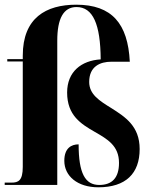

<svg xmlns="http://www.w3.org/2000/svg" viewBox="-21 -788 646 818"><path d="M398 10C515 10 574 -49 574 -153C574 -251 512 -290 454 -327C402 -359 359 -386 359 -439C359 -506 407 -525 453 -525H532C524 -687 456 -768 304 -768C175 -768 76 -712 76 -551V-536H10V-526H76V-77C76 -18 57 -10 28 -10H-1V0H223V-615C223 -708 249 -758 305 -758C375 -758 407 -685 408 -535C325 -530 265 -482 265 -394C265 -296 324 -260 383 -226C437 -195 486 -167 486 -94C486 -31 457 0 402 0C342 0 314 -49 314 -173C283 -173 253 -157 253 -103C253 -38 309 10 398 10Z"/></svg>

Font: Noto Serif Display Condensed Extra
Style: Regular
Weight: 800
Width: 3
Designer: Monotype Design Team
Foundry: Monotype Imaging Inc.
Version: Version 1.900